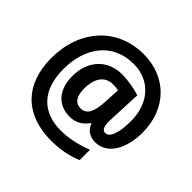

<svg xmlns="http://www.w3.org/2000/svg" viewBox="-189 -921 1209 1209"><g transform="rotate(45 416.0 -316.0)"><path d="M786 -359C786 -574 643 -715 442 -715C204 -715 47 -535 47 -286C47 -53 182 83 415 83C496 83 568 68 628 42V-50C564 -24 483 -5 413 -5C242 -5 150 -110 150 -291C150 -480 250 -627 442 -627C580 -627 683 -526 683 -360C683 -257 661 -192 621 -192C602 -192 586 -206 586 -257C586 -263 586 -281 587 -297L596 -503C558 -516 490 -529 436 -529C305 -529 221 -436 221 -299C221 -181 283 -106 391 -106C447 -106 486 -134 511 -171H519C532 -131 568 -106 617 -106C728 -106 786 -224 786 -359ZM329 -296C329 -377 360 -444 440 -444C459 -444 475 -442 488 -439L482 -329C477 -242 457 -192 401 -192C357 -192 329 -223 329 -296Z"/></g></svg>

Font: Noto Sans Telugu SemiCondensed
Style: Bold
Weight: 700
Width: 4
Designer: Jelle Bosma - Monotype Design Team
Foundry: Monotype Imaging Inc.
Version: Version 2.005